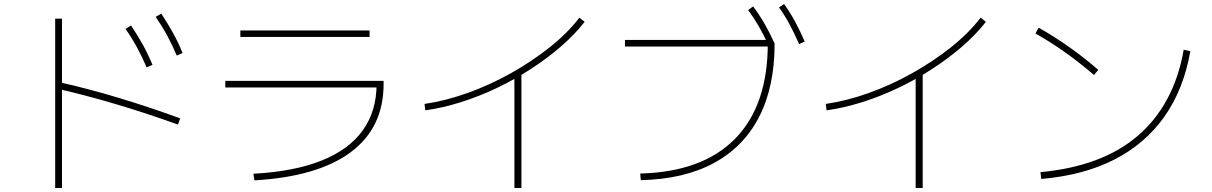

<svg xmlns="http://www.w3.org/2000/svg" viewBox="-20 -875 6040 957"><path d="M711 -539Q689 -590 664 -636.5Q639 -683 606 -731L633 -748Q666 -699 692 -652Q718 -605 740 -552ZM861 -598Q839 -650 814 -696.5Q789 -743 756 -791L784 -807Q816 -758 842 -711.5Q868 -665 890 -611ZM867 -254Q715 -309 560.5 -355Q406 -401 269 -432L276 -465Q417 -434 572.5 -387Q728 -340 878 -285ZM255 62V-782H289V62Z M1243 -9Q1446 -20 1582.5 -74.5Q1719 -129 1788 -225Q1857 -321 1857 -456L1874 -439H1103V-472H1892V-456Q1892 -238 1727.5 -116Q1563 6 1248 24ZM1178 -691V-723H1822V-691Z M2096 -357Q2200 -372 2310.5 -411.5Q2421 -451 2525.5 -509.5Q2630 -568 2719 -638.5Q2808 -709 2868 -787L2894 -766Q2844 -702 2775 -642.5Q2706 -583 2625 -530.5Q2544 -478 2455.5 -436Q2367 -394 2276.5 -365.5Q2186 -337 2100 -325ZM2544 62V-510H2579V62Z M3171 -10Q3482 -18 3644.5 -184Q3807 -350 3807 -659L3824 -643H3095V-676H3826L3841 -658Q3841 -443 3764 -293Q3687 -143 3538.5 -62.5Q3390 18 3174 23ZM3813 -644Q3787 -701 3762 -744Q3737 -787 3709 -825L3734 -843Q3766 -800 3791.5 -755.5Q3817 -711 3841 -658ZM3963 -655Q3938 -712 3914.5 -755.5Q3891 -799 3863 -838L3888 -855Q3919 -812 3943.5 -766.5Q3968 -721 3991 -668Z M4096 -357Q4200 -372 4310.5 -411.5Q4421 -451 4525.5 -509.5Q4630 -568 4719 -638.5Q4808 -709 4868 -787L4894 -766Q4844 -702 4775 -642.5Q4706 -583 4625 -530.5Q4544 -478 4455.5 -436Q4367 -394 4276.5 -365.5Q4186 -337 4100 -325ZM4544 62V-510H4579V62Z M5166 -17Q5318 -31 5439.5 -76Q5561 -121 5650.5 -197.5Q5740 -274 5798 -381.5Q5856 -489 5880 -627L5913 -620Q5880 -430 5784 -294Q5688 -158 5534 -79.5Q5380 -1 5170 17ZM5433 -501Q5361 -563 5288.5 -614.5Q5216 -666 5141 -708L5157 -737Q5235 -693 5308 -641.5Q5381 -590 5454 -527Z"/></svg>

Font: M PLUS 2 Thin ExtraLight
Style: Regular
Weight: 250
Version: Version 1.001